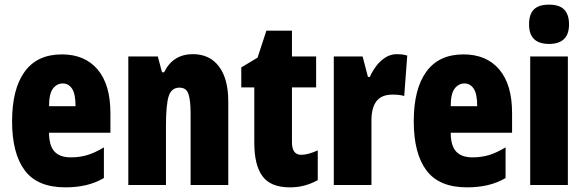

<svg xmlns="http://www.w3.org/2000/svg" viewBox="-20 -796 2515 826"><path d="M246 -562Q345 -562 400 -497Q455 -432 455 -310V-225H191Q191 -170 214 -144.5Q237 -119 285 -119Q323 -119 356 -129Q389 -139 427 -162V-30Q391 -9 350 0.5Q309 10 261 10Q141 10 86.5 -63Q32 -136 32 -274Q32 -413 86 -487.5Q140 -562 246 -562ZM250 -437Q225 -437 208 -415Q191 -393 191 -339H305Q305 -392 290 -414.5Q275 -437 250 -437Z M810 -563Q882 -563 922 -510Q962 -457 962 -360V0H800V-308Q800 -363 791 -391Q782 -419 752 -419Q718 -419 706 -383Q694 -347 694 -253V0H532V-553H659L677 -485H686Q724 -563 810 -563Z M1276 -130Q1291 -130 1309 -135Q1327 -140 1347 -149V-21Q1320 -6 1290.5 2Q1261 10 1227 10Q1145 10 1109.5 -37.5Q1074 -85 1074 -182V-420H1018V-506L1088 -548L1126 -664H1236V-553H1340V-420H1236V-184Q1236 -130 1276 -130Z M1687 -563Q1697 -563 1707 -562Q1717 -561 1732 -557L1719 -383Q1700 -389 1669 -389Q1621 -389 1599.5 -360.5Q1578 -332 1578 -278V0H1416V-553H1540L1563 -465H1571Q1581 -488 1597.5 -510.5Q1614 -533 1637 -548Q1660 -563 1687 -563Z M1974 -562Q2073 -562 2128 -497Q2183 -432 2183 -310V-225H1919Q1919 -170 1942 -144.5Q1965 -119 2013 -119Q2051 -119 2084 -129Q2117 -139 2155 -162V-30Q2119 -9 2078 0.5Q2037 10 1989 10Q1869 10 1814.5 -63Q1760 -136 1760 -274Q1760 -413 1814 -487.5Q1868 -562 1974 -562ZM1978 -437Q1953 -437 1936 -415Q1919 -393 1919 -339H2033Q2033 -392 2018 -414.5Q2003 -437 1978 -437Z M2342 -776Q2387 -776 2407.5 -754.5Q2428 -733 2428 -691Q2428 -607 2342 -607Q2256 -607 2256 -691Q2256 -734 2276.5 -755Q2297 -776 2342 -776ZM2423 -553V0H2261V-553Z"/></svg>

Font: Noto Sans Gujarati UI ExtraCondensed Black
Style: Regular
Weight: 900
Width: 2
Designer: Jelle Bosma - Monotype Design Team, Universal Thirst
Foundry: Monotype Imaging Inc.
Version: Version 2.106; ttfautohint (v1.8.4.7-5d5b)